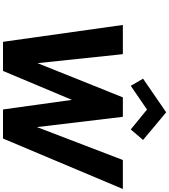

<svg xmlns="http://www.w3.org/2000/svg" viewBox="58 -1206 1155 1312"><g transform="rotate(90 636.0 -550.5)"><path d="M926 7 928 5 1272 -812H1075L1073 -810L849 -225L779 -810L777 -812H646L645 -810L412 -229L351 -809L348 -812H151L266 5L267 7H464L466 5L663 -464L728 4L731 7ZM567 -866 729 -977 865 -866 937 -950 748 -1108 518 -950ZM518 -950C516 -944 518 -946 518 -950Z"/></g></svg>

Font: Hussar Woodtype
Style: SeBdObl
Weight: 900
Foundry: Cannot Into Space Fonts
Version: Version 1.07